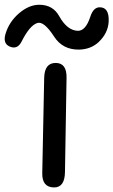

<svg xmlns="http://www.w3.org/2000/svg" viewBox="-92 -782 487 826"><path d="M1.2 -603.8Q-17.3 -566.8 -51.3 -582.2Q-80.1 -595.4 -68.5 -635.4Q-53.4 -687.3 -10.4 -724.6Q33.1 -762 77.8 -761.5Q136.3 -761.1 163 -711.9Q197 -651.2 242.1 -649.5Q276.5 -648.1 296.7 -710.6Q310.1 -751.9 338.9 -750.6Q378.1 -749.2 375.5 -689.9Q373.3 -639.8 332.5 -601.1Q298 -569 246.4 -568.6Q177.2 -568.2 140.6 -624.8Q96.7 -692.5 68.3 -682.9Q35.6 -672.3 1.2 -603.8ZM148.9 -511.2Q195.3 -510.3 194.3 -447.8L187.5 -41.5Q186.5 24.4 140.6 24.4Q88.4 23.9 89.8 -37.6L98.1 -447.3Q99.6 -512.2 148.9 -511.2Z"/></svg>

Font: Comic Relief LRS
Style: Regular
Weight: 400
Designer: Jeff Davis
Foundry: Loudifier
Version: Version 1.0